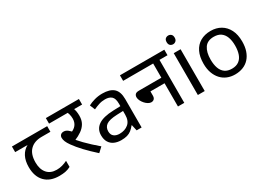

<svg xmlns="http://www.w3.org/2000/svg" viewBox="-23 -1429 2904 2132"><g transform="rotate(-30 1429.0 -362.5)"><path d="M301 10Q183 10 118 -57Q53 -124 53 -245Q53 -325 82 -380.5Q111 -436 165 -465H6V-537H458V-465H345Q251 -465 197.5 -411.5Q144 -358 144 -252Q144 -165 187 -114.5Q230 -64 310 -64Q347 -64 381 -73.5Q415 -83 447 -99V-21Q418 -5 383 2.5Q348 10 301 10Z M774 -551 806 -566Q817 -541 821.5 -515.5Q826 -490 826 -458Q826 -403 803.5 -363.5Q781 -324 740.5 -295.5Q700 -267 646 -245L648 -255Q676 -222 711.5 -185.5Q747 -149 786.5 -113Q826 -77 867 -42L809 12Q730 -59 673.5 -119Q617 -179 578 -234Q553 -269 542.5 -295Q532 -321 532 -343Q532 -366 546 -380Q560 -394 585 -394Q612 -394 637 -375Q662 -356 687 -323L637 -335Q694 -354 720 -387.5Q746 -421 746 -468Q746 -497 738.5 -525.5Q731 -554 720 -565L765 -551H490V-622H914V-551Z M1167 -545Q1265 -545 1312 -502Q1359 -459 1359 -365V0H1295L1278 -76H1274Q1251 -47 1226.5 -27.5Q1202 -8 1170.5 1Q1139 10 1094 10Q1046 10 1007.5 -7Q969 -24 947 -59.5Q925 -95 925 -149Q925 -229 988 -272.5Q1051 -316 1182 -320L1273 -323V-355Q1273 -422 1244 -448Q1215 -474 1162 -474Q1120 -474 1082 -461.5Q1044 -449 1011 -433L984 -499Q1019 -518 1067 -531.5Q1115 -545 1167 -545ZM1193 -259Q1093 -255 1054.5 -227Q1016 -199 1016 -148Q1016 -103 1043.5 -82Q1071 -61 1114 -61Q1182 -61 1227 -98.5Q1272 -136 1272 -214V-262Z M1440 -622H2009V-551H1906V0H1825V-298H1644V-244Q1644 -216 1630 -202Q1616 -188 1593 -188Q1575 -188 1554.5 -200Q1534 -212 1516.5 -232Q1499 -252 1488 -274.5Q1477 -297 1477 -318Q1477 -341 1490.5 -355Q1504 -369 1538 -369H1825V-551H1440Z M2168 -536V0H2080V-536ZM2125 -737Q2145 -737 2160.5 -723.5Q2176 -710 2176 -681Q2176 -653 2160.5 -639Q2145 -625 2125 -625Q2103 -625 2088 -639Q2073 -653 2073 -681Q2073 -710 2088 -723.5Q2103 -737 2125 -737Z M2804 -269Q2804 -202 2786.5 -150.5Q2769 -99 2736.5 -63Q2704 -27 2657.5 -8.5Q2611 10 2554 10Q2501 10 2456 -8.5Q2411 -27 2378 -63Q2345 -99 2326.5 -150.5Q2308 -202 2308 -269Q2308 -358 2338 -419.5Q2368 -481 2424 -513.5Q2480 -546 2557 -546Q2630 -546 2685.5 -513.5Q2741 -481 2772.5 -419.5Q2804 -358 2804 -269ZM2399 -269Q2399 -206 2415.5 -159.5Q2432 -113 2467 -88Q2502 -63 2556 -63Q2610 -63 2645 -88Q2680 -113 2696.5 -159.5Q2713 -206 2713 -269Q2713 -333 2696 -378Q2679 -423 2644.5 -447.5Q2610 -472 2555 -472Q2473 -472 2436 -418Q2399 -364 2399 -269Z"/></g></svg>

Font: lhindi15
Style: Regular
Weight: 400
Designer: Jelle Bosma - Monotype Design Team
Foundry: Monotype Imaging Inc.
Version: Version 2.006